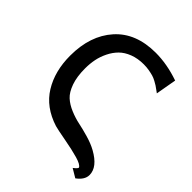

<svg xmlns="http://www.w3.org/2000/svg" viewBox="-245 -858 1187 1187"><g transform="rotate(45 348.5 -264.5)"><path d="M59 -328Q59 -503 153.5 -609Q248 -715 421 -715Q520 -715 627 -678L603 -542Q600 -544 585 -555Q570 -566 562.5 -571Q555 -576 537.5 -585.5Q520 -595 504.5 -599.5Q489 -604 466.5 -608Q444 -612 419 -612Q367 -612 325.5 -596Q284 -580 257.5 -553.5Q231 -527 213 -490.5Q195 -454 187.5 -416.5Q180 -379 180 -338Q180 -265 198 -214.5Q216 -164 244 -138.5Q272 -113 314 -95.5Q356 -78 395 -70Q434 -62 484 -47.5Q534 -33 570 -13Q666 40 666 109Q666 151 618 186L561 152Q588 131 587 123Q579 105 528.5 90.5Q478 76 404 62.5Q330 49 305 42Q179 2 119 -95.5Q59 -193 59 -328Z"/></g></svg>

Font: Coval
Style: ExtraBold
Weight: 800
Foundry: Context Ltd
Version: Version 001.000